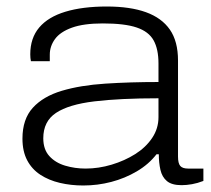

<svg xmlns="http://www.w3.org/2000/svg" viewBox="-20 -558 649 590"><path d="M236 12Q198 12 164 4Q130 -4 104 -21Q78 -38 63.5 -65.5Q49 -93 49 -132Q49 -192 81 -227Q113 -262 170 -279Q227 -296 303.5 -301Q380 -306 467 -306V-363Q467 -407 452 -434Q437 -461 400 -473.5Q363 -486 296 -486Q237 -486 201 -473Q165 -460 149 -438Q133 -416 133 -390V-370H75Q74 -375 73.5 -380Q73 -385 73 -391Q73 -441 100.5 -473.5Q128 -506 181 -522Q234 -538 308 -538Q380 -538 428.5 -520.5Q477 -503 502 -467Q527 -431 527 -372V-77Q527 -56 534 -48Q541 -40 558 -40H605V-2Q587 5 570 8Q553 11 538 11Q508 11 493 -1.5Q478 -14 473 -36Q468 -58 468 -84H461Q437 -53 400.5 -31.5Q364 -10 322 1Q280 12 236 12ZM243 -40Q283 -40 323 -52Q363 -64 395.5 -84.5Q428 -105 447.5 -134Q467 -163 467 -198V-256Q349 -256 270 -246.5Q191 -237 152 -211Q113 -185 113 -133Q113 -99 131.5 -78.5Q150 -58 180 -49Q210 -40 243 -40Z"/></svg>

Font: Archivo SemiExpanded ExtraLight
Style: Regular
Weight: 250
Width: 6
Designer: Hector Gatti
Foundry: Omnibus-Type
Version: Version 2.001